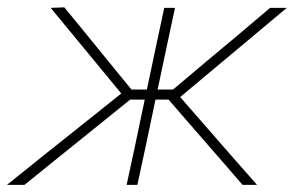

<svg xmlns="http://www.w3.org/2000/svg" viewBox="-46 -516 821 536"><path d="M-26.5 0Q26 -42.5 80 -85.5Q133 -127.5 185.5 -169.5L292.5 -255L234.5 -325.5Q199.5 -368 165.2 -409.5Q131 -451 95.5 -494L133.5 -495.5Q164 -458.5 194.8 -420.8Q225.5 -383 256 -345.5L321 -266H364L365 -270.5Q378 -332 389.2 -385Q400.5 -438 412.5 -494H442.5Q430.5 -438 419.2 -385Q408 -332 395 -270.5L394 -266H437L532 -346Q576.5 -383 620.8 -420.2Q665 -457.5 708 -494H754.5Q703.5 -451.5 653 -409Q602.5 -366.5 552.5 -325L457 -245L522.5 -170Q559.5 -127.5 596.5 -85.2Q633.5 -43 671.5 0H631Q598.5 -37.5 567 -74Q535.5 -110.5 503 -147.5L424.5 -238H388L384.5 -221Q372 -161 361 -109Q349.5 -56.5 337.5 0H307.5Q319.5 -56.5 331 -109Q342 -161 354.5 -221L358 -238H317.5L204 -146.5Q158.5 -110 113 -73.2Q67.5 -36.5 22.5 0Z"/></svg>

Font: Heraclito Thin
Style: Italic
Weight: 100
Italic angle: -12°
Designer: Kostas Bartsokas (font) & Cristiano Sobral (main changes)
Foundry: Kostas Bartsokas (font) & Cristiano Sobral (main changes)
Version: Version 1.00;July 8, 2020;FontCreator 13.0.0.2655 64-bit